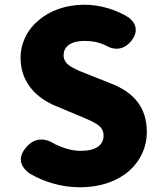

<svg xmlns="http://www.w3.org/2000/svg" viewBox="-20 -778 679 812"><path d="M143 -692C95 -652 67 -596 67 -533C67 -425 140 -360 218 -329L313 -289C377 -262 418 -248 418 -205C418 -165 387 -140 321 -140C286 -140 249 -151 213 -168C168 -198 123 -195 89 -153C56 -113 63 -76 104 -45C170 -6 245 14 317 14C407 14 478 -13 527 -56C575 -99 601 -157 601 -219C601 -324 546 -386 454 -423L361 -460C295 -486 249 -502 249 -544C249 -583 282 -605 337 -605C370 -605 399 -599 427 -586C467 -562 507 -569 536 -606C563 -640 560 -675 526 -703C469 -739 401 -758 337 -758C258 -758 191 -733 143 -692Z"/></svg>

Font: GenSenRounded2 TW H
Style: Regular
Weight: 900
Version: Version 2.100;PS 2.1;hotconv 16.6.51;makeotf.lib2.5.65220 DE